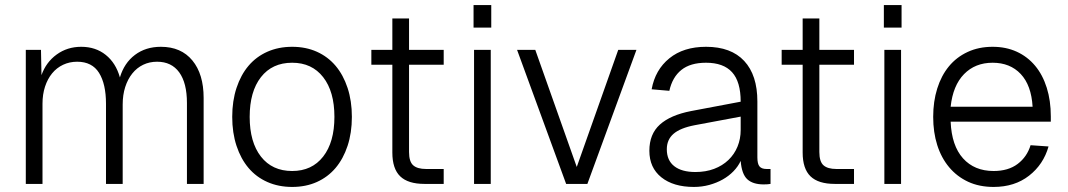

<svg xmlns="http://www.w3.org/2000/svg" viewBox="-20 -727 4222 759"><path d="M82 0V-530H142L144 -430Q162 -481 204 -511.5Q246 -542 301 -542Q358 -542 398 -510Q438 -478 454 -421Q471 -478 513.5 -510Q556 -542 616 -542Q696 -542 740.5 -488Q785 -434 785 -340V0H719V-320Q719 -399 688.5 -441Q658 -483 601 -483Q571 -483 546 -471Q521 -459 503 -436.5Q485 -414 475 -383Q465 -352 465 -314V0H399V-317Q399 -395 371.5 -439Q344 -483 285 -483Q255 -483 229.5 -471Q204 -459 186 -437Q168 -415 158 -384.5Q148 -354 148 -317V0Z M1135 12Q1081 12 1037 -7.5Q993 -27 962.5 -63Q932 -99 915 -150.5Q898 -202 898 -265Q898 -328 915 -379.5Q932 -431 962.5 -467Q993 -503 1037 -522.5Q1081 -542 1135 -542Q1189 -542 1232.5 -522.5Q1276 -503 1306.5 -467Q1337 -431 1354 -379.5Q1371 -328 1371 -265Q1371 -202 1354 -150.5Q1337 -99 1306.5 -63Q1276 -27 1232.5 -7.5Q1189 12 1135 12ZM1135 -51Q1213 -51 1257.5 -108Q1302 -165 1302 -265Q1302 -365 1257.5 -422Q1213 -479 1135 -479Q1056 -479 1011.5 -422Q967 -365 967 -265Q967 -165 1011.5 -108Q1056 -51 1135 -51Z M1658 0Q1593 0 1562 -30Q1531 -60 1531 -124V-471H1448V-530H1531V-654H1597V-530H1734V-471H1597V-126Q1597 -88 1613.5 -73.5Q1630 -59 1664 -59H1734V0Z M1854 0V-530H1920V0ZM1852 -618V-707H1922V-618Z M2218 0 2024 -530H2096L2260 -67L2424 -530H2496L2302 0Z M2723 12Q2642 12 2594.5 -26Q2547 -64 2547 -131Q2547 -197 2588.5 -234.5Q2630 -272 2712 -288L2908 -325Q2908 -404 2874 -441.5Q2840 -479 2771 -479Q2709 -479 2673.5 -450.5Q2638 -422 2626 -368L2556 -374Q2570 -451 2626 -496.5Q2682 -542 2771 -542Q2870 -542 2922 -486Q2974 -430 2974 -326V-105Q2974 -79 2982.5 -69Q2991 -59 3010 -59H3026V0Q3021 1 3014 1.5Q3007 2 2999 2Q2956 2 2934 -18.5Q2912 -39 2908 -91Q2898 -69 2879.5 -50Q2861 -31 2837 -17.5Q2813 -4 2784 4Q2755 12 2723 12ZM2729 -47Q2770 -47 2803 -59.5Q2836 -72 2859.5 -94.5Q2883 -117 2895.5 -147.5Q2908 -178 2908 -213V-266L2726 -232Q2669 -221 2642.5 -198Q2616 -175 2616 -137Q2616 -93 2645.5 -70Q2675 -47 2729 -47Z M3280 0Q3215 0 3184 -30Q3153 -60 3153 -124V-471H3070V-530H3153V-654H3219V-530H3356V-471H3219V-126Q3219 -88 3235.5 -73.5Q3252 -59 3286 -59H3356V0Z M3476 0V-530H3542V0ZM3474 -618V-707H3544V-618Z M3908 12Q3851 12 3807 -8.5Q3763 -29 3732 -66Q3701 -103 3685 -153.5Q3669 -204 3669 -265Q3669 -326 3685 -377Q3701 -428 3731 -464.5Q3761 -501 3805 -521.5Q3849 -542 3904 -542Q3957 -542 3999.5 -522.5Q4042 -503 4072 -467Q4102 -431 4118 -380Q4134 -329 4134 -267V-246H3738Q3742 -151 3787 -101Q3832 -51 3908 -51Q3966 -51 4003 -79Q4040 -107 4054 -153L4125 -148Q4105 -77 4048 -32.5Q3991 12 3908 12ZM4062 -305Q4057 -390 4015 -434.5Q3973 -479 3904 -479Q3835 -479 3791 -434Q3747 -389 3738 -305Z"/></svg>

Font: Geist Light
Style: Regular
Weight: 400
Designer: Basement.studio, Andrés Briganti, Mateo Zaragoza
Foundry: Basement.studio, Vercel, Andrés Briganti, Guido Ferreyra, Mateo Zaragoza
Version: Version 1.401